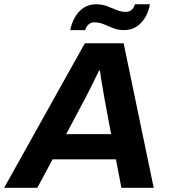

<svg xmlns="http://www.w3.org/2000/svg" viewBox="-59 -892 803 912"><path d="M-39.3 0 344 -686.4H528.3L671.1 0H517.7L491.6 -135.3H190.9L118.3 0ZM255.3 -254.9H468.7L437.7 -421.3Q434.1 -445 429.5 -469.5Q424.8 -494 421.5 -516.8Q418.2 -539.7 416 -556.3H411.2Q401.2 -535.8 388.7 -510.2Q376.1 -484.6 364 -460.5Q352 -436.4 342.5 -418.9ZM274.6 -749Q280.8 -781.1 296.2 -809Q311.7 -837 337.2 -854.3Q362.8 -871.7 397.7 -871.7Q426.1 -871.7 449 -862.9Q471.8 -854 493.6 -844.8Q515.4 -835.6 539.3 -835.6Q553.6 -835.6 564.7 -844Q575.8 -852.3 582.2 -871.7H653Q647.8 -839.6 631.9 -811.4Q616 -783.2 590.4 -766.1Q564.9 -749 529.1 -749Q501.5 -749 478.7 -758.3Q455.8 -767.5 434.4 -776.7Q413 -785.9 388.3 -785.9Q374 -785.9 363 -777.2Q351.9 -768.4 345.4 -749Z"/></svg>

Font: Archivo Variable SemiBold
Style: Italic
Weight: 600
Italic angle: -10°
Designer: Hector Gatti
Foundry: Omnibus-Type
Version: Version 2.001